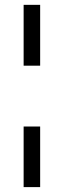

<svg xmlns="http://www.w3.org/2000/svg" viewBox="-20 -681 262 789"><path d="M145 -161.1V87.9H77.1V-161.1ZM77.1 -411.1V-661.1H145V-411.1Z"/></svg>

Font: XB Khoramshahr
Style: Regular
Weight: 400
Designer: Behnam
Foundry: Irmug
Version: Version 8.005 2009